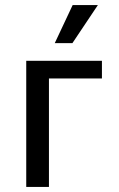

<svg xmlns="http://www.w3.org/2000/svg" viewBox="-20 -741 471 761"><path d="M84 -500H384V-430H174V0H84ZM268 -721H368L267 -570H197Z"/></svg>

Font: Moderustic
Style: Regular
Weight: 400
Designer: Tural Alisoy
Foundry: TAFT Foundry
Version: Version 2.120